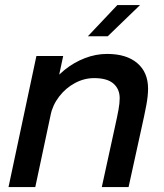

<svg xmlns="http://www.w3.org/2000/svg" viewBox="-20 -758 664 778"><path d="M392.5 0 446 -245Q455.5 -287.5 460.2 -313.8Q465 -340 465 -360Q465 -397 439.8 -419.2Q414.5 -441.5 361.5 -441.5Q321 -441.5 283.8 -421.5Q246.5 -401.5 220 -367.2Q193.5 -333 184 -289.5L139 -312.5Q149.5 -361 176.2 -402.2Q203 -443.5 241 -474.2Q279 -505 323.5 -522.2Q368 -539.5 414 -539.5Q492.5 -539.5 536.2 -502.2Q580 -465 580 -398.5Q580 -370 572.8 -331.2Q565.5 -292.5 552.5 -234.5L501 0ZM14.5 0 127.5 -531H236L123 0ZM336 -611 455.5 -737.5H547.5L416.5 -611Z"/></svg>

Font: Epilogue Medium
Style: Italic
Weight: 500
Italic angle: -12°
Designer: Tyler Finck
Foundry: Etcetera Type Co
Version: Version 2.112